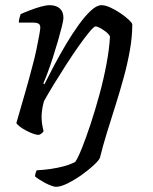

<svg xmlns="http://www.w3.org/2000/svg" viewBox="-20 -520 590 740"><path d="M43.1 -46Q47.6 -61.3 57 -93.9Q66.4 -126.4 79.4 -171.6Q92.4 -216.7 105.4 -267Q113.9 -298 120.5 -329.6Q127.1 -361.2 131.2 -384.3Q135.3 -407.3 135.3 -413.5Q135.3 -425.3 127.8 -429.2Q120.2 -433 106.9 -433H52.6Q52.6 -441 54.9 -450.2Q57.1 -459.4 59.4 -465.4Q75 -472.6 95.9 -480.6Q116.7 -488.7 137.2 -494.3Q157.6 -500 170.6 -500Q196.6 -500 210.6 -487.2Q224.5 -474.4 224.5 -451.3Q224.5 -442.3 218.5 -418.1Q212.5 -393.9 203.3 -362Q194.1 -330.2 183.5 -297.3Q172.8 -264.5 162.8 -237.8Q152.8 -211.2 147.1 -199L151.1 -195Q168.1 -229.2 189.6 -269.7Q211.1 -310.2 235.2 -350.7Q259.4 -391.2 283.9 -425.1Q308.4 -459 330.7 -479.5Q353.1 -500 371.1 -500Q385.9 -500 405.1 -491.2Q424.2 -482.5 443.3 -469.7Q462.3 -456.9 475.6 -444.6Q488.9 -432.4 489.9 -426.4Q489.9 -379 480.7 -327.1Q471.6 -275.1 456.8 -221.2Q442 -167.3 425 -113.6Q408 -60 392.2 -8.8Q376.4 42.3 365.1 88.4Q360.9 98.4 340.9 117Q320.8 135.7 294.1 154.6Q267.4 173.5 240.7 186.7Q214 200 195.5 200Q189.2 200 177.6 195.7Q165.9 191.5 153.5 184.8Q141.1 178.1 130.5 171.3Q119.8 164.4 114.8 159.4Q116 150.6 117.8 145Q119.6 139.5 121.8 136.3Q148.6 135 175.1 131.2Q201.7 127.3 226.1 120.8Q250.5 114.3 269.9 104Q280.3 89.5 296 50.2Q311.6 10.9 329.4 -42.6Q347.1 -96 363.5 -156.4Q379.9 -216.7 390.7 -275Q401.6 -333.3 403.9 -379.9Q398.2 -389.9 387.1 -398.3Q376 -406.7 365.1 -412.5Q354.2 -418.2 348.2 -418.2Q342.5 -418.2 324.9 -397.4Q307.4 -376.5 283.9 -343.3Q260.5 -310 235.2 -270.9Q210 -231.8 187.3 -194.6Q164.5 -157.5 149.5 -130Q145.3 -115.5 142.8 -99.8Q140.3 -84.1 140.3 -69.4Q140.3 -55.9 142.2 -42.7Q144.1 -29.5 147.9 -14.5Q146.6 -11.5 142.2 -7.4Q137.8 -3.2 129.8 0Q120.7 0 107 -5Q93.3 -10 79.3 -17.5Q65.4 -25 55.2 -33Q45.1 -41 43.1 -46Z"/></svg>

Font: Texturina Medium
Style: Italic
Weight: 500
Italic angle: -11°
Designer: Guillermo Torres Carreño
Foundry: Omnibus-Type
Version: Version 1.002